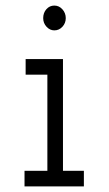

<svg xmlns="http://www.w3.org/2000/svg" viewBox="-20 -669 390 689"><path d="M68 0V-56H150V-401H72V-457H206V-56H281V0ZM175 -560Q159 -560 147 -573Q135 -586 135 -604Q135 -623 146.5 -636Q158 -649 175 -649Q192 -649 204 -635.5Q216 -622 216 -604Q216 -586 204 -573Q192 -560 175 -560Z"/></svg>

Font: Inconsolata ExtraCondensed
Style: Regular
Weight: 400
Width: 2
Monospace: yes
Designer: Raph Levien, Cyreal, Brenton Simpson
Foundry: Raph Levien, Cyreal, Google
Version: Version 3.000; ttfautohint (v1.8.2.53-6de2)